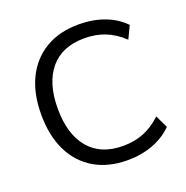

<svg xmlns="http://www.w3.org/2000/svg" viewBox="-129 -833 931 961"><g transform="rotate(-20 336.5 -352.5)"><path d="M392 9Q288 9 214 -35Q140 -79 100.5 -160Q61 -241 61 -353Q61 -465 100.5 -545.5Q140 -626 214 -670Q288 -714 392 -714Q465 -714 527 -691Q589 -668 631 -624L599 -557Q553 -600 503.5 -619.5Q454 -639 394 -639Q275 -639 212 -564Q149 -489 149 -353Q149 -217 212 -141.5Q275 -66 394 -66Q454 -66 503.5 -85.5Q553 -105 599 -148L631 -81Q589 -38 527 -14.5Q465 9 392 9Z"/></g></svg>

Font: NunitoSans1
Style: Book
Weight: 400
Designer: Vernon Adams
Foundry: Vernon Adams
Version: Version 3.101;gftools[0.9.27]